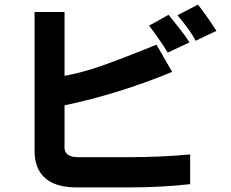

<svg xmlns="http://www.w3.org/2000/svg" viewBox="-20 -748 1002 833"><path d="M874 -593Q844 -579 829 -571Q814 -599 796.5 -623Q779 -647 750 -682L839 -728Q885 -668 919 -614ZM543 65H312Q221 65 175.5 24.5Q130 -16 130 -94V-696H260V-419Q332 -432 409.5 -458.5Q487 -485 619 -538Q627 -541 637 -545.5Q647 -550 659 -554Q667 -541 697 -488L727 -436Q493 -340 260 -291V-108Q260 -66 320 -66H531Q678 -66 805 -78V51Q679 65 543 65ZM627 -637 680 -666 711 -684Q739 -650 762.5 -620Q786 -590 802 -564L708 -520Q673 -576 627 -637Z"/></svg>

Font: Gmarket Sans TTF Bold
Style: Regular
Weight: 700
Designer: Creative Director : Sungho Lee; Art Director : Kiwoong Choi; Project Manager : Sori Yang, Jongwook Yoon; Font Designer :
Foundry: Sandoll Inc.
Version: Version 1.000;hotconv 1.0.109;makeotfexe 2.5.65596